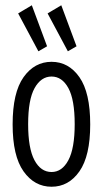

<svg xmlns="http://www.w3.org/2000/svg" viewBox="-20 -702 390 730"><path d="M176 8Q111 8 69.5 -50.5Q28 -109 28 -229Q28 -350 69.5 -408.5Q111 -467 176 -467Q241 -467 282 -408.5Q323 -350 323 -229Q323 -109 282 -50.5Q241 8 176 8ZM176 -48Q216 -48 240 -93Q264 -138 264 -230Q264 -323 240 -367Q216 -411 176 -411Q136 -411 111.5 -367Q87 -323 87 -230Q87 -138 111 -93Q135 -48 176 -48ZM126 -507 49 -651 101 -682 159 -526ZM238 -507 161 -651 213 -682 271 -526Z"/></svg>

Font: Inconsolata ExtraCondensed
Style: Regular
Weight: 400
Width: 2
Monospace: yes
Designer: Raph Levien, Cyreal, Brenton Simpson
Foundry: Raph Levien, Cyreal, Google
Version: Version 3.001; ttfautohint (v1.8.2.53-6de2)